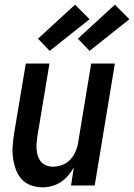

<svg xmlns="http://www.w3.org/2000/svg" viewBox="-20 -791 572 819"><path d="M163 8Q136 8 112 -0.5Q88 -9 72 -27Q56 -45 47.5 -68.5Q39 -92 35.5 -117.5Q32 -143 34 -169Q36 -195 40 -221L90 -520H191L139 -207Q137 -193 136 -178.5Q135 -164 136.5 -150Q138 -136 142.5 -123Q147 -110 156 -100Q165 -90 178 -85Q191 -80 206 -80Q225 -80 244.5 -87Q264 -94 278.5 -109Q293 -124 301.5 -143Q310 -162 313 -181L369 -520H470L384 0H283L295 -77Q285 -59 271 -42.5Q257 -26 239.5 -14.5Q222 -3 202 2.5Q182 8 163 8ZM362 -574 312 -626 470 -771 532 -709ZM192 -574 142 -626 300 -771 362 -709Z"/></svg>

Font: Iosevka Semibold Oblique
Style: Regular
Weight: 600
Italic angle: -9°
Monospace: yes
Designer: Belleve Invis
Foundry: Belleve Invis
Version: Version 32.5.0; ttfautohint (v1.8.4)